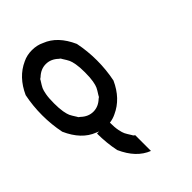

<svg xmlns="http://www.w3.org/2000/svg" viewBox="-285 -794 1237 1237"><g transform="rotate(-45 333.5 -176.0)"><path d="M319.2 166.7Q322.5 175.8 333.3 181.7V325Q237.5 288.3 183.3 166.7Q166.7 85 166.7 0H186.7Q175.8 -3.3 166.7 -8.3Q70.8 -45 16.7 -166.7Q0 -248.3 0 -333.3Q0 -418.3 16.7 -500Q68.3 -614.2 166.7 -658.3Q204.2 -676.7 250 -676.7Q295.8 -676.7 333.3 -658.3Q429.2 -621.7 483.3 -500Q500 -418.3 500 -333.3Q500 -248.3 483.3 -166.7Q431.7 -52.5 333.3 -8.3Q306.7 5 275 9.2Q275 53.3 280.8 81.7Q286.7 110 293.3 123.3Q300 136.7 319.2 166.7ZM333.3 -151.7Q343.3 -156.7 346.7 -166.7Q366.7 -197.5 373.3 -211.7Q380 -225.8 385.4 -255.4Q390.8 -285 390.8 -333.3Q390.8 -381.7 385.4 -411.2Q380 -440.8 373.3 -455Q366.7 -469.2 346.7 -500Q343.3 -509.2 333.3 -514.2Q295.8 -550 250 -550Q204.2 -550 166.7 -514.2Q155 -508.3 152.5 -500Q132.5 -469.2 125.8 -455Q119.2 -440.8 113.8 -411.2Q108.3 -381.7 108.3 -333.3Q108.3 -285 113.8 -255.4Q119.2 -225.8 125.8 -211.7Q132.5 -197.5 152.5 -166.7Q155.8 -157.5 166.7 -151.7Q204.2 -115.8 250 -115.8Q295.8 -115.8 333.3 -151.7Z"/></g></svg>

Font: 0xA000-Mono
Style: Mono-Bold
Weight: 700
Version: Version 0.1